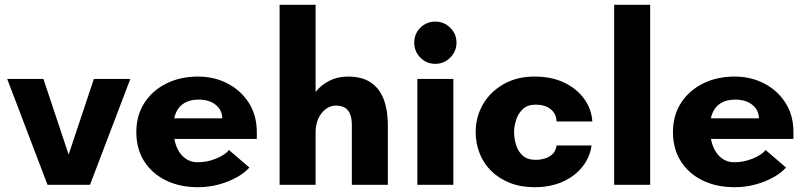

<svg xmlns="http://www.w3.org/2000/svg" viewBox="-20 -770 3361 800"><path d="M178 0 10 -441H161L266 -126L371 -441H523L355 0Z M805 10Q729 10 671 -18.5Q613 -47 580.5 -98.5Q548 -150 548 -220Q548 -289 581.5 -341Q615 -393 673 -422Q731 -451 805 -451Q872 -451 927.5 -422.5Q983 -394 1016.5 -342Q1050 -290 1050 -219V-191H677V-277H906Q906 -311 879 -333Q852 -355 808 -355Q772 -355 748.5 -341Q725 -327 713.5 -301Q702 -275 702 -239Q702 -194 714.5 -161.5Q727 -129 750 -111.5Q773 -94 802 -94Q833 -94 859.5 -102Q886 -110 905.5 -121.5Q925 -133 934 -145L1019 -72Q1000 -50 967 -31.5Q934 -13 892.5 -1.5Q851 10 805 10Z M1145 0V-750H1295V-387Q1318 -416 1352.5 -433.5Q1387 -451 1430 -451Q1489 -451 1525.5 -426Q1562 -401 1579 -355.5Q1596 -310 1596 -250V0H1446V-250Q1446 -276 1439 -294Q1432 -312 1417.5 -321Q1403 -330 1379 -330Q1356 -330 1336.5 -315Q1317 -300 1306 -275Q1295 -250 1295 -220V0Z M1719 0V-441H1869V0ZM1794 -504Q1756.8 -504 1731.4 -530Q1706 -556 1706 -592Q1706 -629 1731.4 -654.5Q1756.8 -680 1794 -680Q1830 -680 1856 -654.5Q1882 -629 1882 -592Q1882 -556 1856 -530Q1830 -504 1794 -504Z M2207 10Q2150 10 2104.5 -8Q2059 -26 2027 -57.5Q1995 -89 1978.5 -131Q1962 -173 1962 -220Q1962 -283 1992.5 -335.5Q2023 -388 2078.5 -419.5Q2134 -451 2207 -451Q2279 -451 2331.5 -425.5Q2384 -400 2414.5 -357.5Q2445 -315 2448 -264H2299Q2298 -296 2274.5 -315Q2251 -334 2212 -334Q2178 -334 2158.5 -315.5Q2139 -297 2130.5 -270.5Q2122 -244 2122 -219Q2122 -194 2130 -167Q2138 -140 2157.5 -122Q2177 -104 2212 -104Q2247 -104 2271 -119Q2295 -134 2299 -164H2445Q2438 -115 2407 -75.5Q2376 -36 2325 -13Q2274 10 2207 10Z M2539 0V-750H2689V0Z M3041 10Q2965 10 2907 -18.5Q2849 -47 2816.5 -98.5Q2784 -150 2784 -220Q2784 -289 2817.5 -341Q2851 -393 2909 -422Q2967 -451 3041 -451Q3108 -451 3163.5 -422.5Q3219 -394 3252.5 -342Q3286 -290 3286 -219V-191H2913V-277H3142Q3142 -311 3115 -333Q3088 -355 3044 -355Q3008 -355 2984.5 -341Q2961 -327 2949.5 -301Q2938 -275 2938 -239Q2938 -194 2950.5 -161.5Q2963 -129 2986 -111.5Q3009 -94 3038 -94Q3069 -94 3095.5 -102Q3122 -110 3141.5 -121.5Q3161 -133 3170 -145L3255 -72Q3236 -50 3203 -31.5Q3170 -13 3128.5 -1.5Q3087 10 3041 10Z"/></svg>

Font: Teachers
Style: Regular
Weight: 400
Designer: Alfredo Marco Pradil, Chank Diesel
Version: Version 1.001